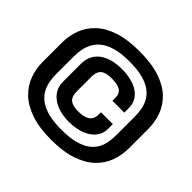

<svg xmlns="http://www.w3.org/2000/svg" viewBox="-165 -863 1056 1056"><g transform="rotate(45 362.5 -335.0)"><path d="M358 9.6Q452.2 9.6 516.5 -12.5Q580.7 -34.6 620 -72.2Q659.3 -109.8 676.8 -158.7Q694.3 -207.6 694.3 -260.7V-409.6Q694.3 -462.9 677 -511.4Q659.7 -559.8 620.6 -597.7Q581.4 -635.5 517 -657.2Q452.6 -678.8 358 -678.8Q264.9 -678.8 200.7 -657.2Q136.4 -635.5 97.4 -597.9Q58.3 -560.3 40.6 -511.9Q22.8 -463.4 22.8 -409.6V-260.7Q22.8 -207.6 40.8 -158.9Q58.7 -110.2 97.9 -72.4Q137.2 -34.6 201.2 -12.5Q265.3 9.6 358 9.6ZM358 -69.5Q297.5 -69.5 255.9 -80.6Q214.2 -91.7 187.9 -110.8Q161.7 -129.9 147.5 -154.9Q133.3 -179.9 128 -208.4Q122.7 -236.9 122.7 -266.1V-403.8Q122.7 -430.1 127.6 -457.5Q132.6 -484.9 146 -510.3Q159.5 -535.7 185.4 -556.1Q211.3 -576.6 253.7 -588.3Q296.1 -600.1 358 -600.1Q421.8 -600.1 464.3 -588.5Q506.8 -576.9 532.7 -556.9Q558.6 -536.8 572 -511.4Q585.3 -486 589.7 -458.1Q594 -430.1 594 -403.1V-262.8Q594 -236.9 589.9 -209.7Q585.7 -182.5 572.7 -157.5Q559.7 -132.4 533.8 -112.6Q507.9 -92.8 465.2 -81.1Q422.5 -69.5 358 -69.5ZM356.5 -129.1Q394.3 -129.1 427.3 -137.3Q460.4 -145.5 485 -161.5Q509.7 -177.4 523.7 -201Q537.6 -224.6 537.6 -255.4V-291.5H445.4V-273.5Q445.4 -264.4 443.4 -254.6Q441.4 -244.8 435.8 -236Q430.1 -227.2 420.2 -220.7Q410.2 -214.2 394.2 -210.1Q378.2 -206 355.4 -206Q325.2 -206 307.9 -212.6Q290.6 -219.1 282.8 -229.8Q274.9 -240.5 272.5 -254Q270.1 -267.5 270.1 -281.2V-390.8Q270.1 -405.4 272.9 -418.6Q275.7 -431.8 284.1 -442.4Q292.4 -453.1 309.8 -459.1Q327.1 -465.1 356.5 -465.1Q380.1 -465.1 396.3 -461.6Q412.4 -458.1 422.2 -452Q431.9 -445.9 437 -437.6Q442.2 -429.3 443.8 -419.7Q445.4 -410 445.4 -399.7V-380.7H537.6V-414.7Q537.6 -446.6 524.2 -470.3Q510.8 -494 486.4 -509.9Q462 -525.7 429.1 -533.5Q396.1 -541.2 356.5 -541.2Q318.4 -541.2 286 -532.5Q253.6 -523.8 229.6 -506.7Q205.7 -489.5 192.3 -463.3Q179 -437.1 179 -402.6V-260.8Q179 -229.9 192.3 -205.7Q205.7 -181.5 229.5 -164.4Q253.2 -147.3 285.6 -138.2Q318 -129.1 356.5 -129.1Z"/></g></svg>

Font: Anybody Thin
Style: Regular
Weight: 100
Designer: Tyler Finck
Foundry: Etcetera Type Company
Version: Version 1.114;gftools[0.9.25]